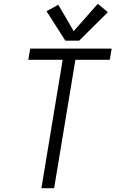

<svg xmlns="http://www.w3.org/2000/svg" viewBox="-20 -991 616 1011"><path d="M198 0H265L377 -676H558L568 -735H139L129 -676H310ZM324 -777H397L548 -927L495 -971L368 -827L287 -966L225 -932Z"/></svg>

Font: Iosevka Sparkle Light
Style: Italic
Weight: 300
Italic angle: -9°
Designer: Belleve Invis
Foundry: Belleve Invis
Version: Version 4.5.0; ttfautohint (v1.8.3)